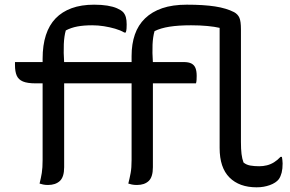

<svg xmlns="http://www.w3.org/2000/svg" viewBox="-20 -784 1240 820"><path d="M254 -70Q254 -28 235.5 -11Q217 6 185 6Q173 6 164 4Q155 2 149 0Q155 -24 158.5 -45.5Q162 -67 162 -101Q162 -155 162 -209Q162 -263 162 -317.5Q162 -372 162 -426Q162 -480 162 -533Q162 -591 176 -634Q190 -677 217.5 -705.5Q245 -734 286 -749Q327 -764 382 -764Q414 -764 438.5 -760Q463 -756 480 -748.5Q497 -741 506 -732Q514 -723 517.5 -710.5Q521 -698 521 -680Q521 -672 520.5 -662.5Q520 -653 517 -645H511Q494 -655 471.5 -661.5Q449 -668 424 -672Q399 -676 374 -676Q338 -676 311 -671Q284 -666 261 -654Q254 -630 252.5 -595Q251 -560 254 -516Q254 -479 254 -435Q254 -391 254 -343Q254 -295 254 -246.5Q254 -198 254 -153Q254 -108 254 -70ZM918 -665Q897 -670 865.5 -673Q834 -676 796 -676Q742 -676 704 -670Q666 -664 640 -651Q633 -627 631.5 -593.5Q630 -560 633 -516Q633 -479 633 -435Q633 -391 633 -343Q633 -295 633 -246.5Q633 -198 633 -153Q633 -108 633 -70Q633 -28 615 -11Q597 6 565 6Q552 6 543 4Q534 2 528 0Q534 -24 538 -45.5Q542 -67 542 -101Q542 -155 542 -209Q542 -263 542 -318.5Q542 -374 542 -430.5Q542 -487 542 -545Q542 -596 556 -636.5Q570 -677 599.5 -705.5Q629 -734 673 -749Q717 -764 778 -764Q850 -764 898.5 -756.5Q947 -749 980 -732Q996 -723 1002.5 -708Q1009 -693 1009 -659Q1009 -611 1009 -564.5Q1009 -518 1009 -471Q1009 -424 1009 -376.5Q1009 -329 1009 -280Q1009 -231 1009 -178Q1009 -147 1011.5 -126.5Q1014 -106 1020 -90Q1032 -80 1049 -77Q1066 -74 1087 -74Q1104 -74 1120 -78Q1136 -82 1150.5 -91Q1165 -100 1178 -114H1184Q1185 -108 1186 -100.5Q1187 -93 1187 -86Q1187 -63 1183 -47Q1179 -31 1171 -19Q1165 -11 1155 -4.5Q1145 2 1132.5 6.5Q1120 11 1106 13.5Q1092 16 1076 16Q1039 16 1010 5.5Q981 -5 960 -26Q939 -47 928.5 -78.5Q918 -110 918 -152Q918 -203 918 -254Q918 -305 918 -356Q918 -407 918 -457.5Q918 -508 918 -560.5Q918 -613 918 -665ZM817 -428H133Q97 -428 78 -436Q59 -444 51.5 -461Q44 -478 44 -506Q44 -509 44 -513Q44 -517 44 -519H764Q786 -519 798 -512.5Q810 -506 815 -493Q820 -480 820 -460Q820 -452 819.5 -443Q819 -434 817 -428Z"/></svg>

Font: Recursive Casual
Style: Regular
Weight: 400
Version: Version 1.047